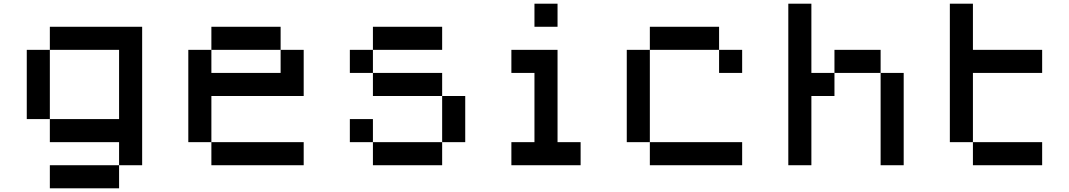

<svg xmlns="http://www.w3.org/2000/svg" viewBox="-20 -895 5790 1040"><path d="M250 -750H750V0H625V-125H250V-250H625V-625H250ZM625 0V125H250V0ZM250 -250H125V-625H250Z M1125 -750H1500V-625H1125ZM1500 -625H1625V-375H1125V-125H1000V-625H1125V-500H1500ZM1125 -125H1625V0H1125Z M2000 -750H2375V-625H2000ZM2000 -625V-500H1875V-625ZM2000 -500H2375V-375H2000ZM2375 -375H2500V-125H2375ZM2375 -125V0H2000V-125ZM2000 -125H1875V-250H2000Z M2875 -875H3000V-750H2875ZM2750 -625H3000V-125H3125V0H2750V-125H2875V-500H2750Z M3500 -750H3875V-625H3500ZM3875 -625H4000V-500H3875ZM3500 -625V-125H3375V-625ZM3500 -125H4000V0H3500Z M4250 -875H4375V-500H4500V-375H4375V0H4250ZM4500 -500V-625H4750V-500ZM4750 -500H4875V0H4750Z M5125 -875H5250V-625H5625V-500H5250V-125H5125ZM5250 -125H5625V0H5250Z"/></svg>

Font: Dogica Pixel
Style: Regular
Weight: 400
Designer: Roberto Mocci
Version: Version 001.000